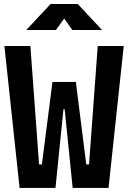

<svg xmlns="http://www.w3.org/2000/svg" viewBox="-20 -918 626 938"><path d="M75.7 0 1.5 -693.4H128.4L170.9 -114.7H184.6L236.3 -517.6H350.6L401.4 -114.7H415L457.5 -693.4H584.5L510.3 0H335L295.9 -384.3H290L251 0ZM108.4 -771.5 227.1 -898.4H359.9L478.5 -771.5H333.5L293.5 -827.6L253.4 -771.5Z"/></svg>

Font: Caskaydia Cove
Style: Bold
Weight: 700
Monospace: yes
Designer: Aaron Bell
Foundry: Saja Typeworks
Version: Version 4.300; ttfautohint (v1.8.3)